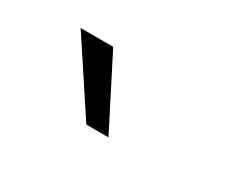

<svg xmlns="http://www.w3.org/2000/svg" viewBox="-44 -893 589 480"><g transform="rotate(30 250.0 -653.0)"><path d="M218 -552 85 -754H179L282 -552Z"/></g></svg>

Font: Nunito Sans 12pt ExtraLight Medium
Style: Regular
Weight: 500
Version: Version 3.101;gftools[0.9.27]